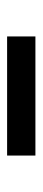

<svg xmlns="http://www.w3.org/2000/svg" viewBox="190 -940 120 540"><g transform="rotate(-90 250.0 -670.0)"><path d="M417.5 -710V-630.4H82.5V-710Z"/></g></svg>

Font: Vazirmatn FD
Style: Bold
Weight: 700
Designer: Saber Rastikerdar
Foundry: Saber Rastikerdar
Version: Version 33.001